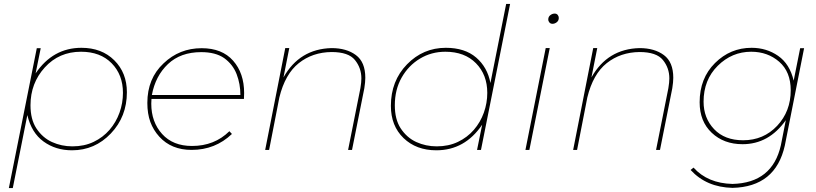

<svg xmlns="http://www.w3.org/2000/svg" viewBox="-20 -762 4150 976"><path d="M45 194H25L167 -517H187L161 -389Q249 -519 394 -519Q497 -519 561 -455.5Q625 -392 625 -293Q625 -169 543.5 -83.5Q462 2 346 2Q263 2 201.5 -42.5Q140 -87 119 -177ZM348 -18Q408.5 -18 456 -40.8Q503.5 -63.5 536.8 -102Q570 -140.5 587.5 -189.2Q605 -238 605 -290Q605 -382 547.5 -440.5Q490 -499 392 -499Q280 -499 207.5 -419Q135 -339 135 -227Q135 -155.5 164.5 -110Q196 -62 244.2 -40Q292.5 -18 348 -18Z M954 0Q851 0 790 -67Q759.5 -100.5 744.2 -142.2Q729 -184 729 -239Q729 -363 811.5 -440Q892 -517 1005 -517Q1109 -517 1165 -453.5Q1221 -390 1221 -289L1220 -259H750L749 -235Q749 -142 804 -81Q859 -20 956 -20Q1070 -20 1146 -95L1159 -81Q1074 0 954 0ZM1202 -279Q1202 -335.5 1182.8 -385.2Q1163.5 -435 1119 -467Q1075 -497 1003 -497Q898 -497 834 -436.5Q770 -376 752 -279Z M1769.5 0H1749.5L1812 -313.5Q1817 -343.5 1817 -363.5Q1817 -416.5 1784.2 -457Q1751.5 -497.5 1665.5 -497.5Q1568.5 -496.5 1498.8 -441Q1429 -385.5 1400 -266.5L1348 0H1328L1430 -517.5H1450.5L1421 -368.5Q1502.5 -513.5 1665.5 -517.5Q1741.5 -517.5 1789.2 -482Q1837 -446.5 1837 -366.5Q1837 -345.5 1832 -313.5Z M2198 2Q2096 2 2031.5 -60Q1967 -122 1967 -224Q1967 -351 2049 -435Q2131 -519 2246 -519Q2343 -519 2400.5 -469.5Q2458 -420 2473 -340L2553 -742H2573L2425 0H2405L2431 -128Q2343 2 2198 2ZM2200 -18Q2260.5 -18 2308 -40.8Q2355.5 -63.5 2388.8 -102Q2422 -140.5 2439.5 -189.2Q2457 -238 2457 -290Q2457 -382 2399.5 -440.5Q2342 -499 2244 -499Q2173 -499 2114.8 -464Q2056.5 -429 2021.8 -367.8Q1987 -306.5 1987 -227Q1987 -155.5 2016.5 -110Q2048 -62 2096.2 -40Q2144.5 -18 2200 -18Z M2788.5 -641Q2778.5 -641 2772.8 -647.8Q2767 -654.5 2767 -663Q2767 -677 2777.5 -685Q2788 -693 2799.5 -693Q2809.5 -693 2815 -686.2Q2820.5 -679.5 2820.5 -671Q2820.5 -657 2810.2 -649Q2800 -641 2788.5 -641ZM2671 0H2651L2754 -517.5H2774.5Z M3335 0H3315L3377.5 -313.5Q3382.5 -343.5 3382.5 -363.5Q3382.5 -416.5 3349.8 -457Q3317 -497.5 3231 -497.5Q3134 -496.5 3064.2 -441Q2994.5 -385.5 2965.5 -266.5L2913.5 0H2893.5L2995.5 -517.5H3016L2986.5 -368.5Q3068 -513.5 3231 -517.5Q3307 -517.5 3354.8 -482Q3402.5 -446.5 3402.5 -366.5Q3402.5 -345.5 3397.5 -313.5Z M3703.5 193Q3571.5 190 3490.5 102L3505.5 90Q3577.5 170 3703.5 173Q3906.5 168 3949.5 -24L3974.5 -151Q3888.5 -29 3754.5 -29Q3659.5 -29 3598 -87Q3536.5 -145 3536.5 -242Q3536.5 -364 3614.5 -441.5Q3692.5 -519 3800.5 -519Q3876.5 -519 3935.5 -478Q3994.5 -437 4014.5 -352L4047.5 -517H4067.5L3969.5 -22Q3922.5 188 3703.5 193ZM3757.5 -49Q3861.5 -49 3930.5 -122.5Q3999.5 -196 3999.5 -303Q3999.5 -397 3941 -448Q3882.5 -499 3798.5 -499Q3700.5 -499 3628.5 -427.5Q3556.5 -356 3556.5 -245Q3556.5 -162 3610 -105.5Q3663.5 -49 3757.5 -49Z"/></svg>

Font: Argentum Sans Thin
Style: Italic
Weight: 100
Italic angle: -11°
Designer: Julieta Ulanovsky (font), Cristiano Sobral (main changes and remaster)
Foundry: Julieta Ulanovsky (font), Cristiano Sobral (main changes and remaster)
Version: Version 2.007;June 15, 2022;FontCreator 14.0.0.2814 64-bit; 